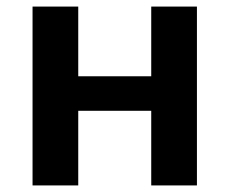

<svg xmlns="http://www.w3.org/2000/svg" viewBox="-20 -564 698 584"><path d="M218 -544V-332H440V-544H579V0H440V-227H218V0H79V-544Z"/></svg>

Font: Noto Sans UI
Style: Bold
Weight: 700
Designer: Monotype Design Team
Foundry: Monotype Imaging Inc.
Version: Version 1.901